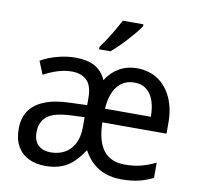

<svg xmlns="http://www.w3.org/2000/svg" viewBox="-84 -854 985 952"><g transform="rotate(10 408.0 -378.0)"><path d="M570 -546Q631 -546 675.5 -516Q720 -486 744.5 -432Q769 -378 769 -306V-252H446Q448 -156 484.5 -110.5Q521 -65 590 -65Q637 -65 673 -74.5Q709 -84 746 -102V-25Q709 -7 672 1.5Q635 10 587 10Q544 10 507.5 -2.5Q471 -15 443 -40.5Q415 -66 395 -103Q373 -69 347.5 -43.5Q322 -18 287 -4Q252 10 203 10Q158 10 121.5 -7Q85 -24 64 -59.5Q43 -95 43 -149Q43 -203 68 -240Q93 -277 144 -297.5Q195 -318 272 -320L357 -323V-357Q357 -422 329 -448Q301 -474 254 -474Q217 -474 180.5 -462Q144 -450 113 -433L86 -499Q120 -519 167 -532Q214 -545 260 -545Q319 -545 357 -524.5Q395 -504 415 -459Q440 -500 479.5 -523Q519 -546 570 -546ZM286 -259Q200 -255 166.5 -227Q133 -199 133 -148Q133 -103 156.5 -82Q180 -61 219 -61Q258 -61 288.5 -77.5Q319 -94 337 -128Q355 -162 355 -214V-262ZM569 -474Q515 -474 483.5 -434.5Q452 -395 447 -321H678Q678 -367 666 -401.5Q654 -436 630 -455Q606 -474 569 -474ZM562 -756Q553 -742 536.5 -722Q520 -702 500.5 -680.5Q481 -659 461 -639.5Q441 -620 424 -606H367V-618Q381 -637 398 -663Q415 -689 431 -716.5Q447 -744 458 -766H562Z"/></g></svg>

Font: Noto Sans Display
Style: Regular
Weight: 400
Designer: Monotype Design Team
Foundry: Monotype Imaging Inc.
Version: Version 2.003